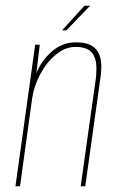

<svg xmlns="http://www.w3.org/2000/svg" viewBox="-20 -651 414 671"><path d="M34 0 103 -495H119L107 -395Q124 -438 160.5 -470.5Q197 -503 245 -503Q293 -503 313.5 -481Q334 -459 334 -419Q334 -407 333 -395Q332 -383 330 -372L278 0H262L313 -363Q315 -375 316 -387.5Q317 -400 317 -412Q317 -448 300.5 -467.5Q284 -487 244 -487Q207 -487 174.5 -459.5Q142 -432 120 -390.5Q98 -349 92 -305L50 0ZM197 -545 275 -631H295L212 -545Z"/></svg>

Font: Alumni Sans Pinstripe
Style: Italic
Weight: 400
Italic angle: -8°
Designer: Robert E. Leuschke
Foundry: Robert E. Leuschke
Version: Version 1.010; ttfautohint (v1.8.4.7-5d5b)